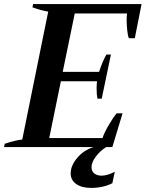

<svg xmlns="http://www.w3.org/2000/svg" viewBox="-35 -720 713 940"><path d="M658 -700 625 -533H596Q591 -544 588 -570.5Q585 -597 585 -623Q585 -638 587 -654H331L272 -368H450Q468 -423 486 -453H508L463 -237H442Q438 -257 438 -287Q438 -306 440 -322H263L206 -44H467Q474 -68 497.5 -108Q521 -148 536 -165H565L515 0H485Q457 17 435 45.5Q413 74 413 99Q413 118 426.5 129Q440 140 462 140Q490 140 527 121L515 177Q494 188 467 194Q440 200 412 200Q364 200 337.5 180.5Q311 161 311 129Q311 91 343 53Q375 15 423 0H-15L-12 -16Q38 -33 74 -37L201 -663Q166 -669 124 -684L127 -700Z"/></svg>

Font: Trirong SemiBold
Style: Italic
Weight: 600
Italic angle: -12°
Designer: Katatrad Team
Foundry: CadsonDemak
Version: Version 1.001